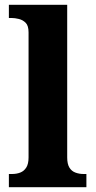

<svg xmlns="http://www.w3.org/2000/svg" viewBox="-20 -780 399 800"><path d="M17 0V-55H30Q49 -55 64.5 -61Q80 -67 89.5 -82Q99 -97 99 -124V-645Q99 -673 87 -685Q75 -697 58.5 -701Q42 -705 29 -705H17V-760H260V-124Q260 -97 269 -82Q278 -67 294 -61Q310 -55 328 -55H340V0Z"/></svg>

Font: Noto Serif Hentaigana EL
Style: Regular
Weight: 400
Designer: Kazuhiro Yamada
Foundry: nipponia
Version: Version 1.000